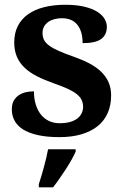

<svg xmlns="http://www.w3.org/2000/svg" viewBox="-20 -568 528 809"><path d="M231 9.8Q176.8 9.8 138.4 1Q100.1 -7.8 75.9 -23.4Q51.8 -39.1 40.8 -60.5Q29.8 -82 29.8 -106.9Q29.8 -131.3 39.3 -146.2Q48.8 -161.1 63.2 -169.4Q77.6 -177.7 93.8 -180.4Q109.9 -183.1 123 -183.1Q123 -151.9 130.9 -127Q138.7 -102.1 152.8 -84.7Q167 -67.4 186.8 -58.1Q206.5 -48.8 231 -48.8Q256.8 -48.8 275.6 -54.2Q294.4 -59.6 306.4 -69.1Q318.4 -78.6 324.2 -91.1Q330.1 -103.5 330.1 -117.2Q330.1 -133.8 324 -146.7Q317.9 -159.7 303.7 -171.1Q289.6 -182.6 265.9 -193.6Q242.2 -204.6 207 -216.8Q166.5 -231 135.5 -246.8Q104.5 -262.7 83.3 -283Q62 -303.2 51 -329.3Q40 -355.5 40 -389.2Q40 -429.2 55.4 -459Q70.8 -488.8 99.1 -508.5Q127.4 -528.3 167 -538.1Q206.5 -547.9 254.9 -547.9Q302.2 -547.9 335.4 -539.8Q368.7 -531.7 389.6 -518.6Q410.6 -505.4 420.4 -488.8Q430.2 -472.2 430.2 -455.1Q430.2 -421.4 406.5 -403.8Q382.8 -386.2 328.1 -386.2Q328.1 -436 305.9 -463.6Q283.7 -491.2 240.2 -491.2Q224.1 -491.2 209.2 -487.3Q194.3 -483.4 183.3 -475.6Q172.4 -467.8 165.8 -456.3Q159.2 -444.8 159.2 -429.2Q159.2 -413.1 165.3 -400.4Q171.4 -387.7 186.8 -376.2Q202.1 -364.7 228.5 -353Q254.9 -341.3 295.9 -327.1Q329.1 -315.4 357.2 -300.5Q385.3 -285.6 405.5 -266.4Q425.8 -247.1 437 -222.4Q448.2 -197.8 448.2 -166Q448.2 -124.5 433.8 -91.8Q419.4 -59.1 391.6 -36.6Q363.8 -14.2 323.2 -2.2Q282.7 9.8 231 9.8ZM143.6 208Q148.4 192.9 154.1 174.3Q159.7 155.8 165 136Q170.4 116.2 175 96.9Q179.7 77.6 182.6 61H298.8V70.8Q292 86.4 281 106Q270 125.5 256.8 145.8Q243.7 166 230 185.5Q216.3 205.1 203.6 221.2H143.6Z"/></svg>

Font: Droid Serif
Style: Bold
Weight: 700
Designer: Monotype Design team
Foundry: Monotype Imaging Inc.
Version: Version 1.03